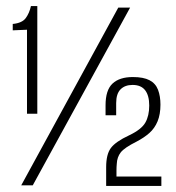

<svg xmlns="http://www.w3.org/2000/svg" viewBox="-20 -611 579 633"><path d="M69 -236V-513L22 -511V-532Q53 -535 65 -551.5Q77 -568 82 -591H103V-236ZM50 0 370 -586H409L88 0ZM330 2V-60Q330 -102 345.5 -123Q361 -144 406 -165Q446 -184 459 -206.5Q472 -229 472 -263Q472 -296 458.5 -313.5Q445 -331 417 -331Q392 -331 377.5 -316.5Q363 -302 363 -271V-231H328V-264Q328 -314 351 -335.5Q374 -357 418 -357Q453 -357 473 -346.5Q493 -336 501 -315Q509 -294 509 -266Q509 -234 499.5 -211Q490 -188 472.5 -172.5Q455 -157 430 -144Q390 -124 378 -108.5Q366 -93 365 -71Q364 -60 364 -49Q364 -38 364 -29H512V2Z"/></svg>

Font: Alumni Sans Thin Light
Style: Regular
Weight: 300
Version: Version 1.018